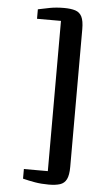

<svg xmlns="http://www.w3.org/2000/svg" viewBox="-62 -843 565 1019"><g transform="rotate(5 220.5 -333.5)"><path d="M236.9 137Q197.4 137 163.9 131.2Q130.3 125.4 99.1 117.5V66.2H226.7V-734.2H99.1V-784.8Q129.4 -791.5 162.9 -797.8Q196.4 -804 236.9 -804Q273.8 -804 297.3 -796.5Q320.8 -789 332 -766.8Q343.2 -744.6 343.2 -700V33Q343.2 77.3 332 99.6Q320.8 122 297.3 129.5Q273.8 137 236.9 137Z"/></g></svg>

Font: Merriweather Light
Style: Regular
Weight: 300
Designer: Eben Sorkin
Foundry: Eben Sorkin
Version: Version 2.100